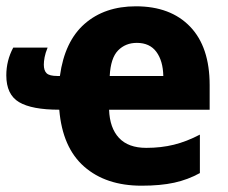

<svg xmlns="http://www.w3.org/2000/svg" viewBox="-26 -579 723 609"><path d="M405 -559Q515 -559 577 -494.5Q639 -430 639 -309V-231H320Q322 -173 351.5 -141.5Q381 -110 438 -110Q485 -110 525.5 -120Q566 -130 608 -152V-30Q570 -9 526.5 0.5Q483 10 423 10Q310 10 241 -50.5Q172 -111 162 -231Q75 -231 34.5 -255Q-6 -279 -6 -340Q-6 -387 16 -428H125Q118 -411 115.5 -397.5Q113 -384 113 -374Q113 -355 122 -346.5Q131 -338 156 -338H164Q179 -448 242.5 -503.5Q306 -559 405 -559ZM408 -443Q372 -443 348.5 -419Q325 -395 322 -338H492Q491 -386 470 -414.5Q449 -443 408 -443Z"/></svg>

Font: Noto Sans SemiCondensed ExtraBold
Style: Regular
Weight: 800
Width: 4
Designer: Monotype Design Team
Foundry: Monotype Imaging Inc.
Version: Version 2.013; ttfautohint (v1.8.4.7-5d5b)